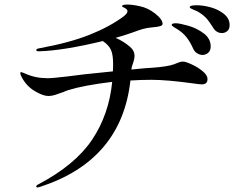

<svg xmlns="http://www.w3.org/2000/svg" viewBox="-20 -786 1040 842"><path d="M890 -440Q890 -427 883.5 -421.5Q877 -416 864 -416Q856 -416 821 -421Q711 -436 644 -436Q599 -436 552 -433Q513 -83 157 33Q148 36 144 36Q139 36 139 32Q139 26 149 22Q310 -63 384 -173.5Q458 -284 472 -427Q348 -412 280 -391Q273 -389 267.5 -386.5Q262 -384 257 -382Q235 -374 220.5 -369.5Q206 -365 192 -365Q169 -365 132.5 -386.5Q96 -408 75 -448Q69 -459 69 -465Q69 -470 73 -470Q74 -470 84 -466Q113 -453 137.5 -448Q162 -443 189 -443Q211 -443 277 -451Q323 -458 475 -473Q476 -484 476 -506Q476 -544 467.5 -565Q459 -586 435 -603L431 -606Q257 -564 151 -561Q139 -561 139 -566Q139 -572 151 -574Q283 -598 371.5 -633Q460 -668 522 -714Q539 -727 539 -737Q539 -745 527 -751Q515 -757 515 -758Q515 -766 538 -766Q561 -766 592 -759Q628 -752 660.5 -726.5Q693 -701 693 -681Q693 -675 683 -671.5Q673 -668 647 -666Q625 -664 607 -659Q589 -654 560 -643Q523 -630 487 -620Q522 -605 551 -580Q570 -563 570 -542Q570 -526 561 -502Q558 -495 556 -481Q622 -488 649 -489Q678 -491 704 -495Q730 -499 743 -504Q749 -506 760.5 -511Q772 -516 782 -516Q794 -516 821 -503.5Q848 -491 869 -473.5Q890 -456 890 -440ZM987 -676Q987 -658 976.5 -649.5Q966 -641 954 -641Q929 -641 915 -664Q898 -692 883.5 -707.5Q869 -723 844 -737Q837 -740 829.5 -743Q822 -746 817 -749Q812 -752 812 -755Q812 -763 843 -763Q870 -763 903.5 -754Q937 -745 962 -725Q987 -705 987 -676ZM904 -582Q904 -564 893 -554.5Q882 -545 868 -545Q857 -545 845 -552Q833 -559 827 -573Q814 -602 798 -622.5Q782 -643 756 -659Q751 -662 742 -667.5Q733 -673 733 -677Q733 -684 751 -684Q767 -684 804.5 -673.5Q842 -663 873 -640Q904 -617 904 -582Z"/></svg>

Font: Shippori Mincho Medium
Style: Regular
Weight: 500
Designer: FONTDASU
Foundry: FONTDASU / Google Inc. / but / Adobe
Version: Version 3.110; ttfautohint (v1.8.3)